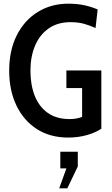

<svg xmlns="http://www.w3.org/2000/svg" viewBox="-20 -734 611 1044"><path d="M351 14Q252.5 14 180.5 -32.2Q108.5 -78.5 69.2 -160.5Q30 -242.5 30 -350Q30 -461.5 71.8 -543.2Q113.5 -625 186.2 -669.5Q259 -714 351.5 -714Q400.5 -714 439.8 -705.2Q479 -696.5 511 -682.5L499.5 -581.5Q468 -596 436 -604.8Q404 -613.5 363.5 -613.5Q293.5 -613.5 244.8 -579.5Q196 -545.5 170.8 -486Q145.5 -426.5 145.5 -350Q145.5 -271.5 169.2 -212.2Q193 -153 240.2 -119.8Q287.5 -86.5 359 -86.5Q396.5 -86.5 426.5 -98.5V-255H341V-351H531V-34Q498 -12 450.8 1Q403.5 14 351 14ZM346 290H302L341 181.5H308V91H403V171Z"/></svg>

Font: Cabin Condensed Medium
Style: Regular
Weight: 500
Width: 3
Designer: Pablo Impallari
Foundry: Pablo Impallari. http://www.impallari.com Igino Marini. http://www.ikern.com
Version: Version 3.001; ttfautohint (v1.8.3)